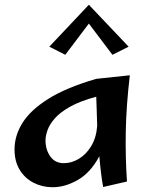

<svg xmlns="http://www.w3.org/2000/svg" viewBox="-20 -772 631 806"><path d="M201 14Q158 14 121.5 -4.5Q85 -23 63 -58.5Q41 -94 41 -145Q41 -202 74 -255.5Q107 -309 182 -356.5Q257 -404 384 -441L525 -456Q510 -328 508 -221Q506 -114 513 -10L413 13Q408 -14 404 -47Q400 -80 397 -116Q360 -47 306.5 -16.5Q253 14 201 14ZM171 -183Q171 -144 191 -115.5Q211 -87 248 -87Q280 -87 310.5 -105Q341 -123 362.5 -158Q384 -193 388 -243Q387 -278 386 -309Q385 -340 384 -366Q317 -348 275 -324.5Q233 -301 210.5 -275.5Q188 -250 179.5 -225.5Q171 -201 171 -183ZM254 -542 187 -576 353 -752 520 -576 452 -542 353 -673Z"/></svg>

Font: Marhey
Style: Regular
Weight: 400
Designer: Nur Syamsi & Bustanul Arifin
Foundry: Namelatype
Version: Version 1.000; ttfautohint (v1.8.4.7-5d5b)